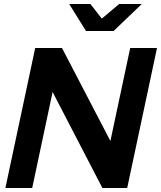

<svg xmlns="http://www.w3.org/2000/svg" viewBox="-20 -940 805 960"><path d="M156 -700H290L532 -235L631 -700H765L616 0H492L243 -480L141 0H7ZM432 -920 489 -847 576 -920H689L548 -785H410L326 -920Z"/></svg>

Font: Red Hat Display
Style: Bold Italic
Weight: 700
Italic angle: -12°
Designer: Pentagram / MCKL
Foundry: Pentagram / MCKL
Version: Version 1.003; Red Hat Display Bold Italic